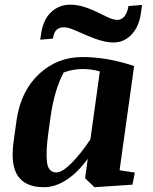

<svg xmlns="http://www.w3.org/2000/svg" viewBox="-20 -782 647 813"><path d="M218.8 -51.8Q243.2 -51.8 282.2 -90.8Q321.3 -129.9 362.8 -191.9L402.8 -479.5Q368.2 -489.7 329.1 -489.7Q290 -489.7 249.5 -475.1Q210.4 -401.4 194.3 -289.1L185.5 -225.1Q173.8 -143.6 178.7 -97.7Q183.6 -51.8 218.8 -51.8ZM166.5 10.7Q88.4 10.7 56.2 -36.1Q23.9 -83 37.6 -182.1L50.3 -273.9Q68.4 -397 145.5 -468.8Q222.7 -540.5 328.6 -540.5Q434.6 -540.5 547.9 -502.4L486.3 -61L550.8 -51.3L541 0L379.9 10.7L340.3 -27.3L351.6 -109.9Q311.5 -53.7 263.2 -21.5Q214.8 10.7 166.5 10.7ZM506.3 -711.9Q519 -726.6 523.9 -756.3L581.5 -761.2L576.7 -726.1Q568.4 -668 536.1 -634.8Q503.9 -601.6 459.5 -602.1Q414.6 -602.1 342.3 -634.3Q314.9 -646.5 291.5 -656.2Q268.1 -666 251 -666.5Q233.9 -666.5 221.2 -657.2Q208.5 -647.9 204.1 -618.7L150.4 -613.8L153.8 -638.2Q163.1 -700.2 197.3 -731.4Q231.4 -762.7 279.3 -762.2Q327.1 -762.2 392.6 -730Q417 -717.8 438.5 -708Q460 -698.2 476.6 -697.8Q493.2 -697.3 506.3 -711.9Z"/></svg>

Font: NoticiaText-BoldItalic
Style: Bold Italic
Weight: 700
Italic angle: -8°
Designer: JM Sole
Foundry: JM Sole
Version: Version 1.003